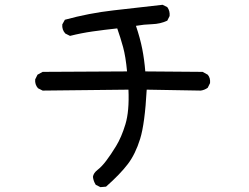

<svg xmlns="http://www.w3.org/2000/svg" viewBox="-20 -727 1040 802"><path d="M399.4 54.7 379.9 44.9Q370.1 29.3 368.2 11.7Q370.1 -3.9 387.7 -17.6Q405.3 -31.2 423.8 -55.7Q442.4 -80.1 464.8 -116.7Q487.3 -153.3 503.9 -208Q520.5 -262.7 516.6 -352.5L158.2 -348.6L138.7 -358.4Q125 -374 127 -395.5L136.7 -415L158.2 -426.8L510.7 -428.7Q504.9 -491.2 494.1 -530.3Q483.4 -569.3 469.7 -608.4Q415 -602.5 367.2 -595.7Q319.3 -588.9 272.5 -577.1L252.9 -586.9Q238.3 -602.5 240.2 -625L251 -644.5Q350.6 -671.9 453.1 -683.6Q555.7 -695.3 659.2 -707L678.7 -697.3Q690.4 -681.6 688.5 -660.2L678.7 -640.6Q649.4 -627 615.2 -626Q581.1 -625 547.9 -619.1Q565.4 -567.4 574.2 -522.5Q583 -477.5 586.9 -428.7L826.2 -426.8L847.7 -415Q859.4 -401.4 857.4 -379.9L847.7 -360.4Q834 -350.6 818.4 -348.6L592.8 -352.5Q585 -210 565.4 -147Q545.9 -84 514.2 -42Q482.4 0 422.9 52.7Z"/></svg>

Font: NaikaiFont
Style: Regular
Weight: 400
Version: Version 1.67